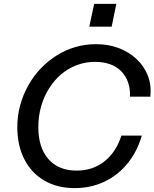

<svg xmlns="http://www.w3.org/2000/svg" viewBox="-20 -957 794 987"><path d="M364 10Q274 10 207.5 -29Q141 -68 105 -138.5Q69 -209 69 -304Q69 -363 84 -417Q99 -471 126 -519Q153 -567 190 -605.5Q227 -644 271.5 -672Q316 -700 367 -715Q418 -730 473 -730Q537 -730 590 -710Q643 -690 682 -653.5Q721 -617 740 -568Q759 -519 753 -460H648Q650 -500 638.5 -533Q627 -566 604 -590Q581 -614 546.5 -626.5Q512 -639 468 -639Q420 -639 375.5 -622.5Q331 -606 295 -575.5Q259 -545 232.5 -503Q206 -461 191.5 -410.5Q177 -360 177 -304Q177 -198 229 -139Q281 -80 374 -80Q457 -80 517 -127.5Q577 -175 604 -260H709Q685 -177 635 -116Q585 -55 515.5 -22.5Q446 10 364 10ZM439 -820 464 -937H578L554 -820Z"/></svg>

Font: Instrument Sans Medium
Style: Italic
Weight: 500
Italic angle: -13°
Designer: Rodrigo Fuenzalida
Foundry: fragTYPE
Version: Version 1.000;gftools[0.9.28]